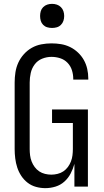

<svg xmlns="http://www.w3.org/2000/svg" viewBox="-20 -968 540 996"><path d="M215 8Q191 8 167 1.5Q143 -5 123.5 -20Q104 -35 90.5 -55.5Q77 -76 69.5 -99Q62 -122 59 -146.5Q56 -171 56 -195V-540Q56 -566 60 -592.5Q64 -619 75 -643Q86 -667 104 -687Q122 -707 145 -720Q168 -733 194.5 -738Q221 -743 247 -743Q272 -743 296.5 -739Q321 -735 343.5 -724Q366 -713 384.5 -695.5Q403 -678 415 -656.5Q427 -635 432.5 -610.5Q438 -586 438 -561V-555H360V-559Q360 -582 353 -604Q346 -626 330 -642.5Q314 -659 292 -666Q270 -673 247 -673Q222 -673 198.5 -663.5Q175 -654 160 -634Q145 -614 139.5 -589.5Q134 -565 134 -540V-195Q134 -179 136 -162.5Q138 -146 144 -130.5Q150 -115 160 -101.5Q170 -88 183.5 -79Q197 -70 213.5 -66Q230 -62 246 -62Q262 -62 278.5 -66Q295 -70 308.5 -79Q322 -88 332 -101.5Q342 -115 348 -130.5Q354 -146 356 -162.5Q358 -179 358 -195V-330H250V-400H436V0H366V-118Q359 -92 346.5 -68Q334 -44 314 -26Q294 -8 268 0Q242 8 215 8ZM250 -823Q237 -823 225 -826.5Q213 -830 204 -839Q195 -848 191.5 -860Q188 -872 188 -885Q188 -898 191.5 -910Q195 -922 204 -931Q213 -940 225 -944Q237 -948 250 -948Q263 -948 275 -944Q287 -940 296 -931Q305 -922 309 -910Q313 -898 313 -885Q313 -872 309 -860Q305 -848 296 -839Q287 -830 275 -826.5Q263 -823 250 -823Z"/></svg>

Font: Iosevka srxl
Style: Regular
Weight: 400
Monospace: yes
Designer: Belleve Invis
Foundry: Belleve Invis
Version: Version 33.0.1; ttfautohint (v1.8.3)